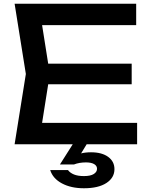

<svg xmlns="http://www.w3.org/2000/svg" viewBox="-20 -770 806 1025"><path d="M683 -320H159V-430H683ZM193 -40 130 -114H712V0H58L118 -375L58 -750H707V-636H130L193 -710L246 -375ZM450 -12 399 72 365 70Q388 56 411 49.5Q434 43 466 43Q524 43 557.5 67.5Q591 92 591 133Q591 179 548 207Q505 235 428 235Q359 235 310.5 209Q262 183 248 138H343Q354 153 375 161.5Q396 170 428 170Q463 170 480.5 159Q498 148 498 131Q498 115 482.5 106Q467 97 439 97Q403 97 375 108H300L376 -12Z"/></svg>

Font: Unbounded Variable
Style: Regular
Weight: 400
Designer: Luke Prowse, Jean-Baptiste Morizot, Fátima Lázaro, Florian Runge
Foundry: NaN
Version: Version 1.600;FEAKit 1.0